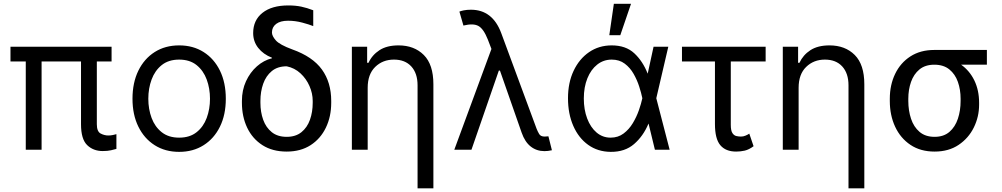

<svg xmlns="http://www.w3.org/2000/svg" viewBox="-20 -793 5306 1017"><path d="M571 -545.5V-467.3H492.9V-134.9Q492.9 -96.6 512.8 -85.9Q532.7 -75.3 554 -75.3Q565.7 -75.3 577.9 -77.8Q590.2 -80.3 596.6 -82.4V-4.3Q585.9 -1.1 567.8 3Q549.7 7.1 524.1 7.1Q474.1 7.1 441.6 -24.5Q409.1 -56.1 409.1 -134.9V-467.3H200.3V0H116.5V-467.3H35.5V-545.5Z M929 11.4Q855.1 11.4 799.5 -23.8Q744 -58.9 712.9 -122.2Q681.8 -185.4 681.8 -269.9Q681.8 -355.1 712.9 -418.7Q744 -482.2 799.5 -517.4Q855.1 -552.6 929 -552.6Q1002.8 -552.6 1058.4 -517.4Q1114 -482.2 1145.1 -418.7Q1176.1 -355.1 1176.1 -269.9Q1176.1 -185.4 1145.1 -122.2Q1114 -58.9 1058.4 -23.8Q1002.8 11.4 929 11.4ZM929 -63.9Q985.1 -63.9 1021.3 -92.7Q1057.5 -121.4 1074.9 -168.3Q1092.3 -215.2 1092.3 -269.9Q1092.3 -324.6 1074.9 -371.8Q1057.5 -419 1021.3 -448.2Q985.1 -477.3 929 -477.3Q872.9 -477.3 836.6 -448.2Q800.4 -419 783 -371.8Q765.6 -324.6 765.6 -269.9Q765.6 -215.2 783 -168.3Q800.4 -121.4 836.6 -92.7Q872.9 -63.9 929 -63.9Z M1321 -617.9Q1321 -686.1 1370.4 -725.1Q1419.7 -764.2 1507.1 -764.2Q1545.5 -764.2 1575.8 -757.8Q1606.2 -751.4 1639.2 -738.6V-654.8Q1617.9 -663.4 1581 -673.3Q1544 -683.2 1505.7 -683.2Q1465.2 -683.2 1442.8 -666.4Q1420.5 -649.5 1420.5 -620.7Q1420.5 -602.6 1440.9 -579.2Q1461.3 -555.8 1528.4 -531.2Q1636 -492.9 1685.2 -424.7Q1734.4 -356.5 1734.4 -258.5V-248.6Q1734.4 -175.4 1706.1 -116.8Q1677.9 -58.2 1625.2 -24.1Q1572.4 9.9 1498.6 9.9Q1423.3 9.9 1370.2 -24.1Q1317.1 -58.2 1289.2 -116.8Q1261.4 -175.4 1261.4 -248.6V-258.5Q1261.4 -315.3 1283 -362.6Q1304.7 -409.8 1340.9 -441.8Q1377.1 -473.7 1420.5 -484.4V-487.2Q1374.6 -505.3 1347.8 -539.2Q1321 -573.2 1321 -617.9ZM1359.4 -258.5V-248.6Q1359.4 -199.6 1374.1 -158.6Q1388.8 -117.5 1419.6 -92.9Q1450.3 -68.2 1498.6 -68.2Q1546.2 -68.2 1576.7 -92.9Q1607.2 -117.5 1621.8 -158.6Q1636.4 -199.6 1636.4 -248.6V-258.5Q1636.4 -298.3 1619.3 -337.2Q1602.3 -376.1 1571.4 -404.7Q1540.5 -433.2 1498.6 -441.8Q1450.3 -441.8 1419.6 -416.4Q1388.8 -391 1374.1 -349.3Q1359.4 -307.5 1359.4 -258.5Z M1927.6 -328.1V0H1843.8V-545.5H1924.7V-460.2H1931.8Q1951 -501.8 1990.1 -527.2Q2029.1 -552.6 2090.9 -552.6Q2174 -552.6 2224.8 -501.8Q2275.6 -451 2275.6 -346.6V204.5H2191.8V-340.9Q2191.8 -404.8 2158.6 -441.1Q2125.4 -477.3 2066.8 -477.3Q2007.1 -477.3 1967.3 -438.4Q1927.6 -399.5 1927.6 -328.1Z M2863.6 7.5Q2822.4 7.5 2791.4 -16.7Q2760.3 -40.8 2742.9 -90.9L2628.2 -419H2622.2L2477.3 0H2386.4L2583.1 -533.7L2563.9 -583.8Q2541.5 -640.3 2514.2 -655.4Q2486.9 -670.5 2434.7 -657.7L2413.4 -731.5Q2419.7 -734.7 2436.4 -738.1Q2453.1 -741.5 2474.4 -741.5Q2588.8 -741.5 2634.9 -617.9L2822.4 -110.8Q2827.8 -96.9 2835.8 -83.3Q2843.7 -69.6 2865.1 -69.6Q2869.3 -69.6 2875.5 -70.3Q2881.7 -71 2884.9 -71L2903.4 2.8Q2881.4 7.8 2863.6 7.5Z M3214.5 11.4Q3146.3 10.7 3095.5 -25.7Q3044.7 -62.1 3016.7 -126.1Q2988.6 -190 2988.6 -272.7Q2988.6 -354.8 3018.3 -417.8Q3047.9 -480.8 3100.1 -516.7Q3152.3 -552.6 3220.2 -552.6Q3294.7 -552.6 3339.7 -510.8Q3384.6 -469.1 3410.5 -403.4H3410.9L3441.8 -545.5H3519.9L3456.3 -272.7L3527 0H3448.9L3415.5 -137.8H3414.8Q3387.1 -71.7 3338.4 -29.8Q3289.8 12.1 3214.5 11.4ZM3382.5 -272.7 3382.1 -274.1Q3376.8 -300.1 3365.8 -334.5Q3354.8 -369 3336.3 -401.6Q3317.8 -434.3 3289.2 -455.8Q3260.7 -477.3 3220.2 -477.3Q3176.8 -477.3 3143.5 -451Q3110.1 -424.7 3091.3 -378.2Q3072.4 -331.7 3072.4 -271.3Q3072.4 -212.4 3090.2 -165.3Q3108 -118.3 3139.9 -91.1Q3171.9 -63.9 3214.5 -63.9Q3253.9 -63.9 3283 -85.8Q3312.1 -107.6 3332 -140.8Q3351.9 -174 3364.2 -209.3Q3376.4 -244.7 3382.1 -271.3ZM3207.4 -606.5 3231.5 -772.7H3322.4L3265.6 -606.5Z M4035.5 -545.5V-467.3H3850.9V-132.1Q3850.9 -100.9 3859.6 -87.9Q3868.3 -74.9 3880.9 -72.3Q3893.5 -69.6 3904.8 -69.6Q3917.6 -69.6 3929.5 -74.8Q3941.4 -79.9 3948.9 -85.2L3971.6 -18.5Q3947.1 -0.4 3924.9 4.8Q3902.7 9.9 3879.3 9.9Q3823.9 9.9 3795.5 -23.8Q3767 -57.5 3767 -136.4V-467.3H3592.3V-545.5Z M4210.2 -328.1V0H4126.4V-545.5H4207.4V-460.2H4214.5Q4233.7 -501.8 4272.7 -527.2Q4311.8 -552.6 4373.6 -552.6Q4456.7 -552.6 4507.5 -501.8Q4558.2 -451 4558.2 -346.6V204.5H4474.4V-340.9Q4474.4 -404.8 4441.2 -441.1Q4408 -477.3 4349.4 -477.3Q4289.8 -477.3 4250 -438.4Q4210.2 -399.5 4210.2 -328.1Z M4693.2 -258.5V-269.9Q4693.2 -343 4721.4 -401.6Q4749.6 -460.2 4802.4 -494.3Q4855.1 -528.4 4929 -528.4H5207.4V-450.3H5071Q5116.1 -418.3 5141.2 -366.5Q5166.2 -314.6 5166.2 -248.6V-238.6Q5166.2 -174.7 5138.3 -117.9Q5110.4 -61.1 5057.7 -25.6Q5005 9.9 4930.4 9.9Q4855.8 9.9 4802.7 -25.6Q4749.6 -61.1 4721.4 -121.8Q4693.2 -182.5 4693.2 -258.5ZM4791.2 -269.9V-258.5Q4791.2 -207.4 4805.6 -164.1Q4820 -120.7 4850.7 -94.5Q4881.4 -68.2 4930.4 -68.2Q4978.7 -68.2 5009.1 -94.5Q5039.4 -120.7 5053.8 -164.1Q5068.2 -207.4 5068.2 -258.5V-269.9Q5068.2 -318.2 5053.8 -359.2Q5039.4 -400.2 5008.7 -425.2Q4978 -450.3 4929 -450.3Q4880.7 -450.3 4850.3 -425.2Q4820 -400.2 4805.6 -359.2Q4791.2 -318.2 4791.2 -269.9Z"/></svg>

Font: Inter UI
Style: Regular
Weight: 400
Designer: Rasmus Andersson
Foundry: rsms
Version: 3.2;8d6f07862